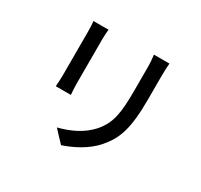

<svg xmlns="http://www.w3.org/2000/svg" viewBox="-160 -959 1259 1201"><g transform="rotate(30 470.0 -358.5)"><path d="M370 -9 409 32C478 9 572 -35 634 -108C703 -189 737 -270 737 -490C737 -531 737 -618 737 -661C737 -696 739 -724 741 -749H684H629C632 -724 635 -696 635 -661C635 -624 635 -538 635 -496C635 -328 622 -253 556 -176C498 -111 420 -74 331 -51ZM200 -515C200 -444 200 -373 200 -349C200 -321 197 -288 196 -271H305C303 -290 301 -324 301 -349C301 -395 301 -636 301 -671C301 -698 303 -722 305 -742H250H196C199 -722 200 -688 200 -671C200 -654 200 -585 200 -515Z"/></g></svg>

Font: GenSekiGothic2 TW M
Style: Regular
Weight: 500
Version: Version 2.100;PS 2.1;hotconv 16.6.51;makeotf.lib2.5.65220 DE